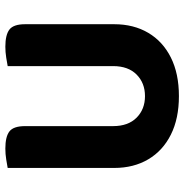

<svg xmlns="http://www.w3.org/2000/svg" viewBox="-6 -650 673 700"><g transform="rotate(-90 330.0 -299.5)"><path d="M330.1 16.8Q248.2 16.8 189.5 -12.6Q130.8 -42 99.5 -95.2Q68.2 -148.3 68.2 -219.1V-285.2H220.7V-223.1Q220.7 -168.2 251.5 -137.5Q282.3 -106.9 330.1 -106.9Q377.8 -106.9 408.7 -137.5Q439.5 -168.2 439.5 -223.1V-285.2H592.2V-219.1Q592.2 -148.3 560.9 -95.2Q529.6 -42 470.9 -12.6Q412.2 16.8 330.1 16.8ZM220.7 -254.8H68.2V-607.5Q78.6 -609.5 98.9 -612.8Q119.3 -616 138.9 -616Q182.2 -616 201.4 -601.1Q220.7 -586.1 220.7 -544.1ZM592.2 -253.3H439.5V-607.5Q449.8 -609.5 470.2 -612.8Q490.6 -616 510.2 -616Q553.4 -616 572.8 -601.1Q592.2 -586.1 592.2 -544.1Z"/></g></svg>

Font: Baloo Bhaijaan 2
Style: Regular
Weight: 400
Designer: Sanskriti Dholi, Noopur Datye and Ek Type
Foundry: Ek Type
Version: Version 1.701